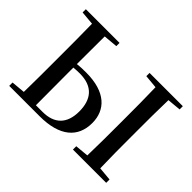

<svg xmlns="http://www.w3.org/2000/svg" viewBox="-138 -1019 1302 1302"><g transform="rotate(45 513.5 -367.5)"><path d="M48 0H340C532 0 625 -83 625 -220C625 -345 540 -433 354 -433C321 -433 293 -432 268 -429L269 -695L371 -704V-735H48V-704L147 -695C149 -596 149 -494 149 -393V-342C149 -242 149 -141 147 -41L48 -32ZM268 -395C287 -397 306 -398 327 -398C452 -398 507 -328 507 -213C507 -95 445 -35 333 -35H269C268 -136 268 -239 268 -342ZM659 -704 756 -695C759 -595 759 -495 759 -393V-342C759 -241 759 -140 756 -41L659 -32V0H978V-32L880 -41C877 -141 877 -242 877 -343V-393C877 -494 877 -596 880 -695L978 -704V-735H659Z"/></g></svg>

Font: Noto Serif CJK JP SemiBold
Style: Regular
Weight: 600
Designer: Ryoko NISHIZUKA 西塚涼子 (kana & ideographs); Frank Grießhammer (Latin, Greek & Cyrillic); Wenlong ZHANG 张文龙 (bopomofo); San
Foundry: Adobe
Version: Version 2.001;hotconv 1.1.0;makeotfexe 2.6.0